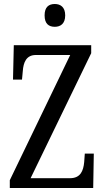

<svg xmlns="http://www.w3.org/2000/svg" viewBox="-20 -940 523 960"><path d="M254 -806C282 -806 306 -821 306 -863C306 -905 282 -920 254 -920C224 -920 203 -905 203 -863C203 -821 224 -806 254 -806ZM29 0H446L449 -172H404L401 -130C397 -85 382 -49 330 -49H133L436 -674V-714H49L45 -542H90L94 -585C97 -627 111 -665 159 -665H331L29 -39Z"/></svg>

Font: Noto Serif Tamil ExtraCondensed
Style: Italic
Weight: 400
Width: 2
Italic angle: -12°
Designer: Indian Type Foundry, Tom Grace, and the Monotype Design Team
Foundry: Monotype Imaging Inc.
Version: Version 2.003